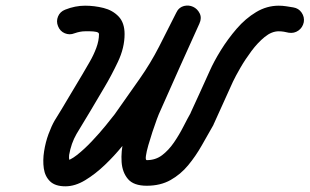

<svg xmlns="http://www.w3.org/2000/svg" viewBox="-20 -610 1089 675"><path d="M184 -518Q177 -535 184 -552Q191 -569 209 -576Q244 -590 279 -590Q312 -590 344 -582Q376 -574 397 -552Q418 -530 418 -490Q418 -442 394.5 -392.5Q371 -343 347 -303Q323 -262 298.5 -221Q274 -180 249 -139Q230 -106 223 -65Q222 -57 223.5 -46.5Q225 -36 219 -41Q217 -42 212.5 -43.5Q208 -45 210 -45Q225 -45 250.5 -65Q276 -85 303 -113.5Q330 -142 351.5 -168.5Q373 -195 383 -208Q405 -239 427 -270.5Q449 -302 471 -333Q509 -387 539.5 -446.5Q570 -506 600 -566Q610 -585 627 -589Q644 -593 659 -586Q674 -579 682 -563Q690 -547 681 -527Q646 -450 611.5 -373Q577 -296 543 -219Q539 -211 531.5 -191Q524 -171 516 -146.5Q508 -122 501.5 -99.5Q495 -77 493 -62Q491 -47 496 -47Q527 -47 550 -64.5Q573 -82 591.5 -109Q610 -136 624.5 -164.5Q639 -193 652 -216Q652 -216 651 -214Q650 -213 650 -213Q667 -249 683.5 -286Q700 -323 717 -360Q732 -394 756.5 -433.5Q781 -473 812 -509Q843 -545 880.5 -567.5Q918 -590 960 -590Q973 -590 986 -588Q999 -586 1011 -584Q1030 -581 1040.5 -565.5Q1051 -550 1048 -532Q1044 -513 1029 -502.5Q1014 -492 995 -495Q987 -497 978 -498.5Q969 -500 960 -500Q935 -500 910.5 -480Q886 -460 864 -430.5Q842 -401 825 -371.5Q808 -342 799 -323Q782 -286 765.5 -249Q749 -212 732 -175Q732 -175 731 -174Q731 -172 731 -172Q711 -137 689.5 -99Q668 -61 641.5 -29Q615 3 579.5 23Q544 43 496 43Q450 43 430 19.5Q410 -4 407.5 -40.5Q405 -77 414.5 -118.5Q424 -160 437 -197Q450 -234 461 -256Q495 -333 529.5 -410Q564 -487 599 -564Q608 -584 625.5 -588Q643 -592 659 -584Q674 -577 682 -561Q690 -545 680 -525Q649 -463 617 -400.5Q585 -338 544 -281Q522 -250 500 -218.5Q478 -187 456 -156Q438 -131 410 -96.5Q382 -62 348.5 -30Q315 2 279.5 23.5Q244 45 210 45Q174 45 156 27.5Q138 10 134 -18Q130 -46 135 -78Q140 -110 150.5 -138.5Q161 -167 172 -186Q197 -226 221 -267Q245 -308 270 -349Q281 -368 295 -392Q309 -416 318.5 -441.5Q328 -467 328 -490Q328 -496 318 -498Q308 -500 296.5 -500Q285 -500 279 -500Q262 -500 242 -493Q225 -486 208 -493Q191 -500 184 -518Z"/></svg>

Font: FRB American Cursive Black
Style: Bold Italic
Weight: 900
Italic angle: -25°
Version: Version 2.0;Modular Font Editor K font №1